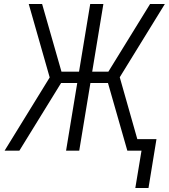

<svg xmlns="http://www.w3.org/2000/svg" viewBox="-20 -755 846 962"><path d="M658 187 689 0H618L521 -339H433L377 0H311L367 -339H286L77 0H3L229 -367L124 -735H191L288 -396H376L432 -735H498L442 -396H523L732 -735H806L580 -368L668 -58H764L724 187Z"/></svg>

Font: Iosevka Aile Light Oblique
Style: Regular
Weight: 300
Italic angle: -9°
Designer: Belleve Invis
Foundry: Belleve Invis
Version: Version 31.1.0; ttfautohint (v1.8.4)